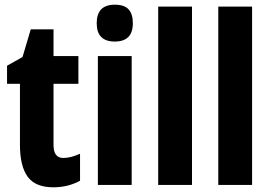

<svg xmlns="http://www.w3.org/2000/svg" viewBox="-20 -788 1150 818"><path d="M250 -115Q266 -115 283.5 -119.5Q301 -124 321 -133V-18Q270 10 207 10Q131 10 98 -35Q65 -80 65 -171V-431H10V-508L76 -545L111 -663H208V-549H314V-431H208V-170Q208 -115 250 -115Z M469 -768Q510 -768 528 -748Q546 -728 546 -689Q546 -611 469 -611Q392 -611 392 -689Q392 -768 469 -768ZM541 -549V0H397V-549Z M798 0H654V-760H798Z M1054 0H910V-760H1054Z"/></svg>

Font: Noto Sans Gujarati ExtraCondensed ExtraBold
Style: Regular
Weight: 800
Width: 2
Designer: Jelle Bosma - Monotype Design Team, Universal Thirst
Foundry: Monotype Imaging Inc.
Version: Version 2.106; ttfautohint (v1.8.4.7-5d5b)